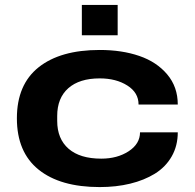

<svg xmlns="http://www.w3.org/2000/svg" viewBox="-20 -740 783 772"><path d="M309.1 -598.1V-720.2H453.1V-598.1ZM380.9 12.2Q222.2 12.2 135 -58.1Q47.9 -128.4 47.9 -264.2Q47.9 -399.9 135.3 -469.5Q222.7 -539.1 380.9 -539.1Q470.2 -539.1 540 -515.1Q609.9 -491.2 652.3 -440.9Q694.8 -390.6 694.8 -319.8H537.1Q537.1 -367.7 491.9 -396.2Q446.8 -424.8 380.9 -424.8Q299.3 -424.8 254.6 -385.3Q210 -345.7 210 -273.9V-253.9Q210 -181.6 255.9 -141.8Q301.8 -102.1 387.2 -102.1Q451.7 -102.1 497.3 -131.8Q543 -161.6 543 -208H694.8Q694.8 -153.8 670.4 -111.1Q646 -68.4 602.8 -41.7Q559.6 -15.1 503.4 -1.5Q447.3 12.2 380.9 12.2Z"/></svg>

Font: Archivo Expanded
Style: Bold
Weight: 700
Width: 7
Designer: Hector Gatti
Foundry: Omnibus-Type
Version: Version 2.001